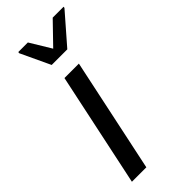

<svg xmlns="http://www.w3.org/2000/svg" viewBox="-235 -767 809 809"><g transform="rotate(-45 169.5 -362.5)"><path d="M21 0 129 -510H215L107 0ZM130 -587 68 -719 69 -725H126L183 -631L274 -725H339L338 -719L223 -587Z"/></g></svg>

Font: Saira Semi Condensed
Style: Italic
Weight: 400
Width: 4
Italic angle: -12°
Designer: Hector Gatti with collaboration of the Omnibus-Type team
Foundry: Omnibus-Type
Version: Version 1.001; ttfautohint (v1.8)